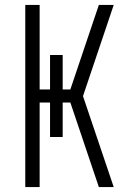

<svg xmlns="http://www.w3.org/2000/svg" viewBox="-20 -755 540 775"><path d="M82 0V-735H140V-394H182V-533H233V-394H264L379 -735H439L315 -367L439 0H379L264 -341H233V-202H182V-341H140V0Z"/></svg>

Font: Iosevka Light
Style: Regular
Weight: 300
Monospace: yes
Designer: Belleve Invis
Foundry: Belleve Invis
Version: Version 32.5.0; ttfautohint (v1.8.4)